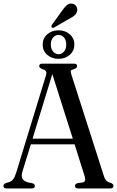

<svg xmlns="http://www.w3.org/2000/svg" viewBox="-20 -1057 658 1077"><path d="M175.5 -14.5Q175.5 0 159 0H16Q-0.5 0 -0.5 -14.5Q-0.5 -23.5 12 -29.5L32.5 -36Q45 -40 54.2 -51.8Q63.5 -63.5 72 -92L237 -631.5Q242.5 -648 238.2 -656Q234 -664 218.5 -669Q200 -676.5 200 -685.5Q200 -700 217 -700H396Q412.5 -700 412.5 -685.5Q412.5 -675.5 394.5 -669Q381 -666 378 -660.8Q375 -655.5 379.5 -641.5L562.5 -70.5Q568.5 -51 577.5 -42.8Q586.5 -34.5 602 -30.5Q616.5 -25 616.5 -14.5Q616.5 0 599.5 0H417Q400.5 0 400.5 -14.5Q400.5 -25 414.5 -29.5L445 -34Q464.5 -38 454.5 -69.5L398.5 -247.5H153L106 -95.5Q98 -68 106 -54.2Q114 -40.5 135 -34.5L162 -29Q175.5 -25 175.5 -14.5ZM162.5 -279H388.5L273.5 -641.5ZM329 -998Q343.5 -1019 356.8 -1029.5Q370 -1040 387.5 -1036Q402.5 -1032 409 -1020Q415.5 -1008 412.5 -995.5Q409.5 -980.5 398 -970.5Q386.5 -960.5 368 -951.5L283.5 -902.5Q274.5 -898.5 269.5 -904.5Q266 -910 272 -919ZM308.5 -727Q271 -727 245.2 -749Q219.5 -771 219.5 -807Q219.5 -842.5 245.2 -864.8Q271 -887 308.5 -887Q346 -887 371.5 -864.5Q397 -842 397 -807Q397 -772 371.5 -749.5Q346 -727 308.5 -727ZM308.5 -861Q290.5 -861 277.8 -846.5Q265 -832 265 -807Q265 -782.5 277.8 -767.8Q290.5 -753 308.5 -753Q327 -753 339.2 -767.8Q351.5 -782.5 351.5 -807Q351.5 -832 339.2 -846.5Q327 -861 308.5 -861Z"/></svg>

Font: Fraunces 144pt Soft
Style: Regular
Weight: 400
Version: Version 1.000;[0bf87f6ff]